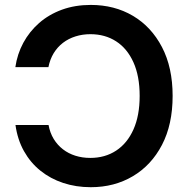

<svg xmlns="http://www.w3.org/2000/svg" viewBox="-20 -758 775 788"><path d="M352.5 -737.8Q449.7 -737.8 525.4 -693.1Q601.1 -648.4 644.8 -564.7Q688.5 -481 688.5 -364.3Q688.5 -247.1 644.8 -163.3Q601.1 -79.6 525.1 -34.7Q449.2 10.3 352.5 10.3Q292 10.3 239.5 -7.1Q187 -24.4 146 -57.4Q105 -90.3 78.4 -137.7Q51.8 -185.1 43.5 -245.1H179.2Q185.1 -212.9 200.4 -187.7Q215.8 -162.6 238.3 -145.3Q260.7 -127.9 289.3 -118.9Q317.9 -109.9 350.6 -109.9Q411.1 -109.9 456.8 -139.9Q502.4 -169.9 527.8 -226.8Q553.2 -283.7 553.2 -364.3Q553.2 -445.8 527.6 -502.4Q502 -559.1 456.5 -588.4Q411.1 -617.7 351.1 -617.7Q318.4 -617.7 289.8 -608.6Q261.2 -599.6 238.5 -582.3Q215.8 -564.9 200.4 -539.8Q185.1 -514.6 178.7 -482.4H43Q50.8 -536.1 75.7 -582.3Q100.6 -628.4 140.6 -663.6Q180.7 -698.7 234.4 -718.3Q288.1 -737.8 352.5 -737.8Z"/></svg>

Font: V-Inter
Style: SemiBold-600
Weight: 600
Designer: Rasmus Andersson
Foundry: rsms
Version: Version 4.000;git-4146feb